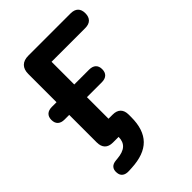

<svg xmlns="http://www.w3.org/2000/svg" viewBox="-253 -819 1116 1116"><g transform="rotate(-45 305.0 -261.0)"><path d="M75.2 138.9Q73 115.7 84.8 101.7Q96.6 87.8 122.6 85.6L133.6 84.6Q183.6 80.6 206.7 59.6Q229.8 38.7 229.8 0H183.3Q150.8 0 134 -17.2Q117.2 -34.5 117.2 -67V-293.4H78.9Q52 -293.4 37.6 -306.9Q23.2 -320.3 23.2 -346Q23.2 -370.8 37.6 -384.3Q52 -397.7 78.9 -397.7H117.2V-629.8Q117.2 -666.3 136.5 -685.6Q155.9 -705 192.4 -705H539.8Q570.1 -705 585.9 -689.7Q601.6 -674.3 601.6 -645Q601.6 -615.8 585.9 -600Q570.1 -584.3 539.8 -584.3H263V-397.7H385.2Q412.1 -397.7 426.5 -384.3Q440.9 -370.8 440.9 -346Q440.9 -320.3 426.5 -306.9Q412.1 -293.4 385.2 -293.4H263V-50.1L197 -116.1H296.8Q329.3 -116.1 346.1 -99.3Q363 -82.4 363 -49.9V-29.1Q363 72.7 312.2 124.6Q261.5 176.4 155.7 181.4L132.5 182.6Q106.2 183.8 91.4 172.7Q76.6 161.6 75.2 138.9Z"/></g></svg>

Font: SN Pro Thin
Style: Regular
Weight: 200
Designer: Tobias Whetton
Foundry: Supernotes
Version: Version 1.003;Glyphs 3.3 (3324)